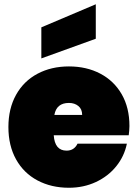

<svg xmlns="http://www.w3.org/2000/svg" viewBox="-20 -887 656 914"><path d="M20 -282.2Q20 -370.1 56.4 -435.5Q92.8 -501 158.4 -535.9Q224.1 -570.8 308.1 -570.8Q392.1 -570.8 457.5 -536.4Q522.9 -502 559.6 -438Q596.2 -374 596.2 -287.1Q595.7 -264.2 592.8 -243.2H235.8Q240.7 -169.9 296.9 -169.9Q333 -169.9 349.1 -203.1H584Q571.8 -143.1 533.4 -95.5Q495.1 -47.9 436.5 -20.5Q377.9 6.8 308.1 6.8Q224.1 6.8 158.4 -28.1Q92.8 -63 56.4 -128.4Q20 -193.8 20 -282.2ZM176.8 -608.9V-756.8L436 -866.7V-702.6ZM238.8 -339.8H371.1Q371.1 -367.7 353 -382.3Q335 -397 308.1 -397Q249 -397 238.8 -339.8Z"/></svg>

Font: Poppins Black
Style: Regular
Weight: 900
Designer: Ninad Kale (Devanagari), Jonny Pinhorn (Latin)
Foundry: Indian Type Foundry
Version: 4.004